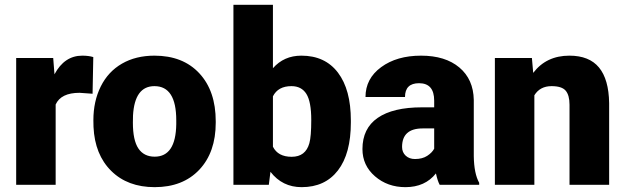

<svg xmlns="http://www.w3.org/2000/svg" viewBox="-20 -770 2603 800"><path d="M365.7 -379.4 311.5 -383.3Q233.9 -383.3 211.9 -334.5V0H47.4V-528.3H201.7L207 -460.4Q248.5 -538.1 322.8 -538.1Q349.1 -538.1 368.7 -532.2Z M369.1 -269Q369.1 -348.1 399.9 -409.9Q430.7 -471.7 488.3 -504.9Q545.9 -538.1 623.5 -538.1Q742.2 -538.1 810.5 -464.6Q878.9 -391.1 878.9 -264.6V-258.8Q878.9 -135.3 810.3 -62.7Q741.7 9.8 624.5 9.8Q511.7 9.8 443.4 -57.9Q375 -125.5 369.6 -241.2ZM533.7 -258.8Q533.7 -185.5 556.6 -151.4Q579.6 -117.2 624.5 -117.2Q712.4 -117.2 714.4 -252.4V-269Q714.4 -411.1 623.5 -411.1Q541 -411.1 534.2 -288.6Z M1441.9 -259.8Q1441.9 -129.9 1388.2 -60.1Q1334.5 9.8 1236.8 9.8Q1156.2 9.8 1106.9 -54.2L1100.1 0H952.6V-750H1117.2V-485.8Q1163.1 -538.1 1235.8 -538.1Q1334.5 -538.1 1388.2 -467.3Q1441.9 -396.5 1441.9 -268.1ZM1276.9 -270Q1276.9 -346.2 1256.6 -378.7Q1236.3 -411.1 1194.3 -411.1Q1138.7 -411.1 1117.2 -368.7V-158.7Q1138.2 -116.7 1195.3 -116.7Q1253.4 -116.7 1269 -173.3Q1276.9 -201.2 1276.9 -270Z M1812 0Q1803.2 -16.1 1796.4 -47.4Q1751 9.8 1669.4 9.8Q1594.7 9.8 1542.5 -35.4Q1490.2 -80.6 1490.2 -148.9Q1490.2 -234.9 1553.7 -278.8Q1617.2 -322.8 1738.3 -322.8H1789.1V-350.6Q1789.1 -423.3 1726.1 -423.3Q1667.5 -423.3 1667.5 -365.7H1502.9Q1502.9 -442.4 1568.1 -490.2Q1633.3 -538.1 1734.4 -538.1Q1835.4 -538.1 1894 -488.8Q1952.6 -439.5 1954.1 -353.5V-119.6Q1955.1 -46.9 1976.6 -8.3V0ZM1709 -107.4Q1739.7 -107.4 1760 -120.6Q1780.3 -133.8 1789.1 -150.4V-234.9H1741.2Q1655.3 -234.9 1655.3 -157.7Q1655.3 -135.3 1670.4 -121.3Q1685.5 -107.4 1709 -107.4Z M2196.3 -528.3 2201.7 -466.3Q2256.3 -538.1 2352.5 -538.1Q2435.1 -538.1 2475.8 -488.8Q2516.6 -439.5 2518.1 -340.3V0H2353V-333.5Q2353 -373.5 2336.9 -392.3Q2320.8 -411.1 2278.3 -411.1Q2230 -411.1 2206.5 -373V0H2042V-528.3Z"/></svg>

Font: Vazir Black FD-UI
Style: Black-FD-UI
Weight: 900
Designer: Saber Rastikerdar
Foundry: Saber Rastikerdar
Version: Version 30.0.0